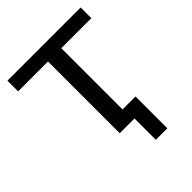

<svg xmlns="http://www.w3.org/2000/svg" viewBox="-185 -599 827 827"><g transform="rotate(-45 228.5 -186.0)"><path d="M187 0H277V130H347V-64H268V-437H451V-502H5V-437H187Z"/></g></svg>

Font: Poppy and Pepper
Style: Regular
Weight: 400
Designer: Thy Ha
Foundry: Thy Ha
Version: Version 0.001;Glyphs 3.2 (3227)